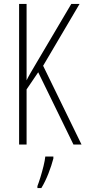

<svg xmlns="http://www.w3.org/2000/svg" viewBox="-20 -734 434 975"><path d="M394 0H353L174 -367L115 -280V0H77V-714H115V-326Q121 -339 135 -363.5Q149 -388 170 -423L342 -714H384L199 -400ZM251 71Q242 106 226 147Q210 188 190 221H170V211Q177 193 185.5 165.5Q194 138 201 109.5Q208 81 210 61H251Z"/></svg>

Font: Noto Sans Lao ExtraCondensed ExtraLight
Style: Regular
Weight: 200
Width: 2
Designer: Monotype Design Team
Foundry: Monotype Imaging Inc.
Version: Version 2.003; ttfautohint (v1.8.4.7-5d5b)